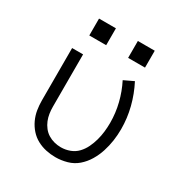

<svg xmlns="http://www.w3.org/2000/svg" viewBox="-169 -849 938 985"><g transform="rotate(30 300.0 -356.0)"><path d="M296 8Q268 8 240 2Q212 -4 187 -17.5Q162 -31 143 -52.5Q124 -74 112 -100Q100 -126 95.5 -154Q91 -182 91 -210V-520H156V-210Q156 -190 159 -170Q162 -150 169.5 -131.5Q177 -113 189.5 -97Q202 -81 219 -70.5Q236 -60 255.5 -55Q275 -50 295 -50Q322 -50 347.5 -59.5Q373 -69 391 -88Q409 -107 420.5 -131Q432 -155 439 -180.5Q446 -206 449 -232.5Q452 -259 452 -285Q452 -343 438 -399.5Q424 -456 398 -507L455 -534Q485 -476 501 -413Q517 -350 517 -285Q517 -250 512 -216Q507 -182 496.5 -149Q486 -116 468 -86Q450 -56 424 -33.5Q398 -11 364 -1.5Q330 8 296 8ZM465 -620H365V-720H465ZM135 -620V-720H235V-620Z"/></g></svg>

Font: Iosevka SS04 Light Extended
Style: Regular
Weight: 300
Width: 7
Monospace: yes
Designer: Belleve Invis
Foundry: Belleve Invis
Version: Version 19.0.0; ttfautohint (v1.8.4)